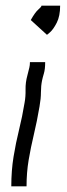

<svg xmlns="http://www.w3.org/2000/svg" viewBox="-20 -561 239 680"><path d="M146 -438 89 -490Q104 -517 115.5 -527Q127 -537 127 -541H193Q193 -504 181 -480.5Q169 -457 157 -446.5Q145 -436 146 -438ZM20 99Q20 43 28 -6Q36 -55 47.5 -101.5Q59 -148 67 -197Q71 -218 70.5 -243.5Q70 -269 77 -294Q82 -314 84 -322Q86 -330 86 -341H140Q140 -316 135.5 -301Q131 -286 129 -276Q125 -257 125 -234.5Q125 -212 120 -184Q111 -131 100 -85Q89 -39 81.5 5.5Q74 50 74 99Z"/></svg>

Font: Syne Tactile
Style: Regular
Weight: 400
Designer: Lucas Descroix
Foundry: Bonjour Monde
Version: Version 2.100; ttfautohint (v1.8.3)